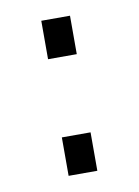

<svg xmlns="http://www.w3.org/2000/svg" viewBox="-52 -419 309 428"><g transform="rotate(-10 102.5 -205.5)"><path d="M135 -294H70V-381H135ZM135 -30H70V-117H135Z"/></g></svg>

Font: Gemunu Libre ExtraLight
Style: Regular
Weight: 200
Designer: Puspanada Ekanayake, Sola Matas, Pathum Egodawatta, Kosala Senevirathne
Foundry: mooniak
Version: Version 1.100